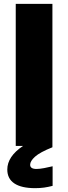

<svg xmlns="http://www.w3.org/2000/svg" viewBox="-20 -760 355 1000"><path d="M62 -740H253V7Q188 33 162.5 56Q137 79 137 98Q137 120 170 120Q186 120 210 115.5Q234 111 254 106V208Q231 214 209.5 217Q188 220 163 220Q92 220 55 195.5Q18 171 18 123Q18 55 100 0H62Z"/></svg>

Font: Encode Sans Narrow
Style: ExtraBold
Weight: 800
Designer: Pablo Impallari, Andres Torresi
Foundry: Pablo Impallari, Andres Torresi
Version: Version 1.000; ttfautohint (v1.00) -l 8 -r 50 -G 200 -x 14 -